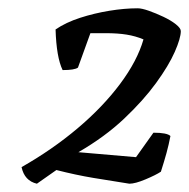

<svg xmlns="http://www.w3.org/2000/svg" viewBox="-20 -788 456 463"><path d="M69 -345Q39 -352 32 -385Q106 -427 167 -478.5Q228 -530 269.5 -585.5Q311 -641 326 -693Q307 -701 285.5 -704.5Q264 -708 235 -708Q226 -708 217 -708Q208 -708 198 -708L168 -625Q160 -619 131 -619Q116 -650 114 -717Q139 -734 173 -745Q207 -756 243.5 -762Q280 -768 312 -768Q322 -768 339 -762Q356 -756 374 -747.5Q392 -739 404 -729.5Q416 -720 416 -713Q416 -696 401.5 -663Q387 -630 356.5 -588Q326 -546 279.5 -502Q233 -458 169 -421L308 -409L350 -468Q383 -468 391 -460Q387 -439 381.5 -419Q376 -399 368 -374Q356 -366 331 -355.5Q306 -345 292 -345Q247 -352 205 -359Q163 -366 116 -378Z"/></svg>

Font: Texturina SemiBold
Style: Italic
Weight: 600
Italic angle: -11°
Designer: Guillermo Torres Carreño
Foundry: Omnibus-Type
Version: Version 1.002; ttfautohint (v1.8.3)